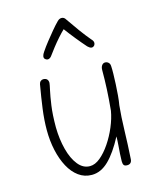

<svg xmlns="http://www.w3.org/2000/svg" viewBox="-123 -912 827 1009"><g transform="rotate(-15 290.5 -408.0)"><path d="M251 11Q211 11 179.5 -12Q148 -35 126.5 -75Q105 -115 93.5 -167Q82 -219 82 -278Q82 -332 90 -392Q98 -452 110 -520Q112 -530 118.5 -535.5Q125 -541 133 -541Q146 -541 153 -534Q160 -527 160 -514Q159 -504 152.5 -475Q146 -446 139 -397Q132 -348 132 -279Q133 -214 147.5 -158.5Q162 -103 189 -69.5Q216 -36 253 -36Q281 -36 309.5 -59.5Q338 -83 364 -121.5Q390 -160 408.5 -204Q427 -248 434 -289Q440 -352 442.5 -403Q445 -454 445 -507Q445 -523 452 -532.5Q459 -542 470 -542Q477 -542 483 -538.5Q489 -535 492.5 -529Q496 -523 496 -513Q497 -499 496.5 -473Q496 -447 494.5 -416.5Q493 -386 490.5 -356.5Q488 -327 484 -305Q478 -246 476 -170Q474 -94 469 -15Q468 -3 461.5 3.5Q455 10 443 10Q429 10 424.5 3Q420 -4 420 -18Q420 -35 421.5 -58Q423 -81 425 -105.5Q427 -130 427 -151Q406 -111 385 -81Q364 -51 343 -30.5Q322 -10 299 0.5Q276 11 251 11ZM207 -651Q199 -639 189 -636Q179 -633 169 -642Q163 -648 165 -658Q167 -668 175 -679Q191 -703 210.5 -727.5Q230 -752 249.5 -775.5Q269 -799 286 -816Q292 -822 297.5 -824.5Q303 -827 309 -827Q316 -827 321.5 -823.5Q327 -820 331 -813Q354 -779 381 -742Q408 -705 431 -678Q441 -668 442 -659Q443 -650 437 -642Q429 -634 420 -636Q411 -638 401 -648Q378 -674 352.5 -705.5Q327 -737 305 -767Q291 -754 271.5 -732Q252 -710 234.5 -687.5Q217 -665 207 -651Z"/></g></svg>

Font: Playpen Sans ExtraLight
Style: Regular
Weight: 250
Designer: Laura Meseguer, Veronika Burian, José Scaglione
Foundry: TypeTogether
Version: Version 1.001